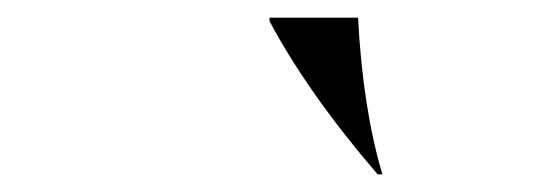

<svg xmlns="http://www.w3.org/2000/svg" viewBox="-20 -764 630 216"><path d="M404.8 -567.9Q326.7 -658.7 283.2 -740.2V-744.1H382.8Q388.2 -641.6 410.2 -567.9Z"/></svg>

Font: Nyght Serif Medium Italic
Style: Regular
Weight: 500
Italic angle: -16°
Designer: Maksym Kobuzan
Version: Version 0.410;Glyphs 3.1.2 (3151)